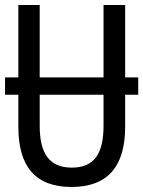

<svg xmlns="http://www.w3.org/2000/svg" viewBox="-20 -734 570 764"><path d="M265 10C411 10 478 -75 478 -229V-357H530V-426H478V-714H392V-426H138V-714H53V-426H0V-357H53V-230C53 -72 120 10 265 10ZM138 -233V-357H392V-234C392 -124 356 -67 266 -67C178 -67 138 -121 138 -233Z"/></svg>

Font: Noto Sans Mono Condensed
Style: Regular
Weight: 400
Width: 3
Designer: Monotype Design Team
Foundry: Monotype Imaging Inc.
Version: Version 2.014